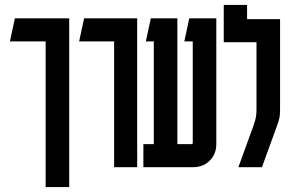

<svg xmlns="http://www.w3.org/2000/svg" viewBox="-20 -674 1169 774"><path d="M259 -600V80H164V-507H20L40 -600Z M533 -600V0H440V-507H299L319 -600Z M852 -93Q852 -53 825.5 -26.5Q799 0 758 0H558V-93H600V-507H568L588 -600H695V-93H752Q757 -93 757 -98V-507H723L743 -600H852Z M1109 -597V-231Q1109 -212 1106.5 -199Q1104 -186 1096 -165L1036 0H941L1001 -165Q1009 -187 1011.5 -201Q1014 -215 1014 -231V-504H882V-654H976V-597Z"/></svg>

Font: Karantina
Style: Regular
Weight: 400
Designer: Rony Koch
Foundry: Rony Koch
Version: Version 1.000; ttfautohint (v1.8.3)